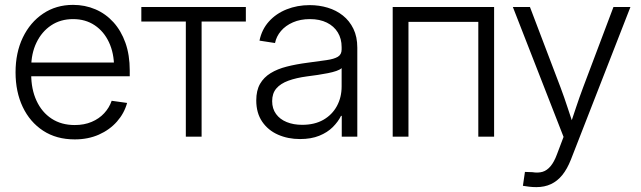

<svg xmlns="http://www.w3.org/2000/svg" viewBox="-20 -558 2618 784"><path d="M285.2 11.2Q210.4 11.2 156.2 -24.2Q102.1 -59.6 72.8 -121.3Q43.5 -183.1 43.5 -262.7Q43.5 -342.8 73.2 -404.8Q103 -466.8 156 -502.4Q209 -538.1 278.3 -538.1Q327.1 -538.1 369.4 -520Q411.6 -502 443.1 -467.3Q474.6 -432.6 492.2 -383.1Q509.8 -333.5 509.8 -270V-246.6H81.1V-302.7H474.1L445.8 -283.2Q445.8 -340.8 425 -385.3Q404.3 -429.7 366.7 -454.8Q329.1 -480 278.3 -480Q227.1 -480 188.7 -454.3Q150.4 -428.7 128.9 -384Q107.4 -339.4 107.4 -282.7V-254.9Q107.4 -193.4 129.2 -146.5Q150.9 -99.6 190.7 -73.5Q230.5 -47.4 285.2 -47.4Q323.7 -47.4 354.2 -60.3Q384.8 -73.2 405.5 -95.7Q426.3 -118.2 436 -146.5L499 -137.7Q487.3 -95.2 457.5 -61.5Q427.7 -27.8 383.8 -8.3Q339.8 11.2 285.2 11.2Z M738.8 0V-470.2H557.1V-529.3H983.9V-470.2H803.2V0Z M1205.1 9.8Q1155.8 9.8 1115.2 -8.1Q1074.7 -25.9 1050.5 -61.3Q1026.4 -96.7 1026.4 -147.9Q1026.4 -188.5 1041.7 -215.3Q1057.1 -242.2 1085 -259.3Q1112.8 -276.4 1151.1 -286.1Q1189.5 -295.9 1235.4 -301.8Q1282.2 -308.1 1313.2 -312.5Q1344.2 -316.9 1359.6 -326.2Q1375 -335.4 1375 -356V-365.7Q1375 -399.9 1359.4 -425.5Q1343.8 -451.2 1314.7 -465.6Q1285.6 -480 1245.6 -480Q1206.5 -480 1176.3 -466.8Q1146 -453.6 1127.2 -431.4Q1108.4 -409.2 1103 -382.3L1039.6 -392.1Q1048.8 -437.5 1077.9 -470Q1106.9 -502.4 1150.4 -519.8Q1193.8 -537.1 1244.6 -537.1Q1283.2 -537.1 1318.1 -526.6Q1353 -516.1 1380.1 -494.6Q1407.2 -473.1 1423.1 -440.4Q1439 -407.7 1439 -363.3V0H1375.5V-85H1372.6Q1360.8 -61 1338.9 -39.1Q1316.9 -17.1 1283.7 -3.7Q1250.5 9.8 1205.1 9.8ZM1213.9 -48.3Q1264.6 -48.3 1300.5 -68.8Q1336.4 -89.4 1355.7 -125Q1375 -160.6 1375 -205.1V-279.8Q1368.2 -273.4 1353.5 -268.3Q1338.9 -263.2 1319.1 -259.3Q1299.3 -255.4 1277.1 -252Q1254.9 -248.5 1233.9 -246.1Q1189.5 -240.2 1157.5 -228.5Q1125.5 -216.8 1108.4 -196.8Q1091.3 -176.8 1091.3 -145Q1091.3 -114.3 1107.2 -92.5Q1123 -70.8 1150.6 -59.6Q1178.2 -48.3 1213.9 -48.3Z M1997.6 -529.3V0H1933.1V-468.8H1647.9V0H1583.5V-529.3Z M2115.2 200.7 2123.5 144 2153.3 145Q2177.2 148.9 2195.3 143.6Q2213.4 138.2 2228 120.8Q2242.7 103.5 2254.4 71.8L2281.2 1L2074.2 -529.3H2144L2268.6 -201.7Q2284.2 -160.2 2297.6 -118.9Q2311 -77.6 2324.7 -37.1H2304.7Q2318.4 -77.6 2332 -118.9Q2345.7 -160.2 2361.3 -201.7L2484.9 -529.3H2554.2L2311 94.2Q2295.9 132.3 2275.9 157Q2255.9 181.6 2229.7 193.8Q2203.6 206.1 2170.4 206.1Q2153.8 206.1 2140.4 204.3Q2127 202.6 2115.2 200.7Z"/></svg>

Font: Inter 24pt Light
Style: Regular
Weight: 300
Designer: Rasmus Andersson
Foundry: rsms
Version: Version 4.001;git-66647c0bb